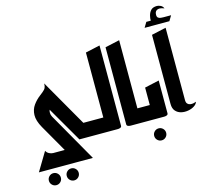

<svg xmlns="http://www.w3.org/2000/svg" viewBox="-175 -1228 1965 1796"><g transform="rotate(-15 807.5 -330.0)"><path d="M326 358Q302 358 285 341Q268 324 268 300Q268 276 285 259Q302 242 326 242Q350 242 367 259Q384 276 384 300Q384 324 367 341Q350 358 326 358ZM153 358Q129 358 112 341Q95 324 95 300Q95 276 112 259Q129 242 153 242Q177 242 194 259Q211 276 211 300Q211 324 194 341Q177 358 153 358Z M393 200 162 -203Q122 -274 123.5 -328Q125 -382 154 -422.5Q183 -463 223 -493Q254 -516 271 -534Q288 -552 288 -591L627 0H471L274 -340Q268 -329 268.5 -309.5Q269 -290 279 -272L548 200ZM534 0V-140H700V0ZM25 200 133 20Q143 40 163 50Q183 60 201 60H358L418 200Z M660 0V-140H740V-769L880 -800V-23Q880 -11 870 -6Q860 -1 850 -0.5Q840 0 840 0Z M970 0Q970 0 960 -0.5Q950 -1 940 -6Q930 -11 930 -23V-769L1070 -800V-140H1150V0Z M1213 208Q1189 208 1172 191Q1155 174 1155 150Q1155 126 1172 109Q1189 92 1213 92Q1237 92 1254 109Q1271 126 1271 150Q1271 174 1254 191Q1237 208 1213 208Z M1110 0V-140H1190V-309L1330 -340V-23Q1330 -11 1320 -6Q1310 -1 1300 -0.5Q1290 0 1290 0Z M1403 -859V-892Q1403 -911 1404 -922.5Q1405 -934 1409 -949Q1417 -979 1436 -998.5Q1455 -1018 1494 -1018Q1508 -1018 1527.5 -1009.5Q1547 -1001 1557 -978Q1551 -981 1531 -986Q1511 -991 1497 -987Q1481 -983 1474 -972.5Q1467 -962 1466 -952.5Q1465 -943 1465 -939Q1465 -919 1475.5 -911Q1486 -903 1500.5 -901.5Q1515 -900 1527 -900H1553L1554 -859ZM1330 -850 1360 -900H1600L1570 -850Z M1615 -58Q1609 -36 1583.5 -19.5Q1558 -3 1523.5 3Q1489 9 1456.5 1.5Q1424 -6 1402 -30.5Q1380 -55 1380 -100V-769L1520 -800V-100Q1520 -75 1531 -63.5Q1542 -52 1558 -49.5Q1574 -47 1590 -50.5Q1606 -54 1615 -58Z"/></g></svg>

Font: Reem Kufi
Style: Regular
Weight: 400
Designer: Khaled Hosny
Version: Version 1.6